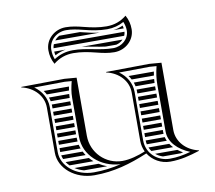

<svg xmlns="http://www.w3.org/2000/svg" viewBox="-71 -693 872 780"><g transform="rotate(-10 365.0 -303.0)"><path d="M183.8 -518C184.3 -512.3 185.2 -507.1 186.4 -502.4C200.4 -510 215 -515.2 230.6 -518ZM215.4 -578C207.7 -574 201.1 -568.5 195.9 -562H379.4C356.7 -564.5 335.4 -569.3 314.9 -574.5C310 -575.7 305.2 -576.9 300.5 -578ZM187.6 -548C185.5 -542.9 184.1 -537.5 183.6 -532H474.9C477.2 -537 478.6 -542.4 479 -548ZM436.3 -562H478.3C477.7 -566.3 476.8 -570.4 475.8 -573.9C462.8 -568 449.9 -564.1 436.3 -562ZM465.4 -518H297.1C330.7 -513.9 362.1 -505.6 393.4 -502H437.5C448.6 -504.7 458.2 -510.4 465.4 -518ZM176.4 -469.2C200.5 -488.8 227.5 -498.5 259.1 -498.5C291.3 -498.5 321.2 -492.3 350.5 -484.9C376.7 -478.2 400 -473.2 424.5 -473.2C471.3 -473.2 509.4 -509.1 509.4 -553.3C509.4 -574.6 504.9 -592.8 494.4 -611.5C470.3 -591.8 443.3 -582.2 411.7 -582.2C379.5 -582.2 349.6 -588.3 320.3 -595.8C294.1 -602.5 270.8 -607.5 246.3 -607.5C199.5 -607.5 161.4 -571.6 161.4 -527.3C161.4 -506.1 165.9 -487.9 176.4 -469.2ZM180.9 -487.4C175.6 -500.2 173.4 -512.5 173.4 -527.3C173.4 -564.4 205.5 -595.5 246.3 -595.5C269.1 -595.5 291.3 -590.8 317.4 -584.2C347 -576.6 378 -570.2 411.7 -570.2C437.3 -570.2 460.9 -576.5 481.3 -588C486.4 -575.7 489.1 -564.5 489.1 -551.2C489.1 -517.5 459.3 -490.2 422.5 -490.2C367.3 -490.2 316.1 -510.5 259.1 -510.5C229.8 -510.5 203.2 -502.2 180.9 -487.4ZM219.3 -22H314.7C303.2 -26.3 292.4 -31.7 282.4 -38H182.7C193.4 -31.1 205.7 -25.6 219.3 -22ZM143.7 -82H236.5C233 -87.1 229.9 -92.5 227.2 -98H138.6C139.7 -92.6 141.4 -87.2 143.7 -82ZM151.5 -68C155.3 -62.3 159.8 -57 164.9 -52H263.4C257.6 -57 252.2 -62.3 247.3 -68ZM137 -112H221.1C219.2 -117.2 217.6 -122.5 216.4 -128H137V-113C137 -112.7 137 -112.3 137 -112ZM137 -202H213V-218H137ZM137 -188V-172H213V-188ZM137 -158V-142H213.9C213.3 -147.2 213 -152.6 213 -158ZM137 -292H213V-308H136.7C136.9 -305.4 137 -302.7 137 -300ZM137 -278V-262H213V-278ZM137 -248V-232H213V-248ZM114 -368C117.8 -362.9 121.2 -357.6 124.1 -352H215.4C216.2 -357.4 217.1 -362.7 218.2 -368ZM130.3 -338C132.2 -332.8 133.7 -327.5 134.8 -322H213C213.1 -327.5 213.3 -332.8 213.8 -338ZM544.8 -22H617.4C621.1 -22.6 624.7 -23.3 628.2 -24C620.8 -28.3 613.8 -32.9 607.4 -38H515.5C524 -30.8 534 -25.4 544.8 -22ZM488.9 -82H571.3C568.9 -87.1 567.1 -92.5 565.7 -98H487C487.1 -92.5 487.8 -87.1 488.9 -82ZM493.3 -68C495.7 -62.3 498.8 -56.9 502.4 -52H591.9C587.1 -57 582.8 -62.4 579.1 -68ZM487 -202H563V-218H487ZM487 -188V-172H563V-188ZM487 -158V-142H563V-158ZM487 -128V-112H563.3C563.1 -114.6 563 -117.3 563 -120V-128ZM487 -292H563V-308H486.7C486.9 -305.4 487 -302.7 487 -300ZM487 -278V-262H563V-278ZM487 -248V-232H563V-248ZM464 -368C467.8 -362.9 471.2 -357.6 474.1 -352H565.8C566.5 -357.4 567.4 -362.7 568.4 -368ZM480.3 -338C482.2 -332.8 483.7 -327.5 484.8 -322H563.2C563.4 -327.4 563.8 -332.7 564.2 -338ZM255 -398 205 -402 27 -400V-398C77.9 -386.8 115 -347.8 115 -300V-113C115 -47.9 179.1 5 258 5C338.4 5 406.5 -14.9 480.5 -45.8C499.1 -16 532.7 4 571 4C614.6 4 651.1 -5.7 693 -19V-21C642 -32.2 605 -71.8 605 -120V-398L555 -402L377 -400V-398C427.9 -386.8 465 -347.8 465 -300V-100C465 -83.8 468.8 -68.5 475.5 -54.8C444.9 -42.6 411.1 -32.5 379.9 -32.5C311 -32.5 255 -88.7 255 -158ZM571 -8C521.5 -8 477 -45.5 477 -100V-300C477 -336.8 457 -368.7 428.6 -388.6L554.6 -390L583 -387.9C576.3 -361.1 573 -337.7 573 -310V-120C573 -75.4 609.4 -40.3 657.5 -20.9C627.7 -12.7 601.8 -8 571 -8ZM370.2 -20.8C334.2 -12 297.5 -7 258 -7C183.7 -7 127 -56.4 127 -113V-300C127 -336.8 107 -368.7 78.6 -388.6L204.6 -390L233 -387.9C227.1 -364.4 223 -344.1 223 -320V-158C223 -84.5 288 -24.8 370.2 -20.8Z"/></g></svg>

Font: SortefaxS02
Style: Medium
Weight: 500
Designer: gluk
Foundry: gluk
Version: Version 0.261